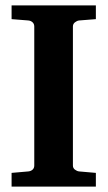

<svg xmlns="http://www.w3.org/2000/svg" viewBox="-20 -691 399 711"><path d="M335 0H22.9V-50.8L85 -56.2Q94.2 -57.1 100.6 -62.7Q106.9 -68.4 106.9 -78.1V-592.8Q106.9 -602.5 100.6 -608.4Q94.2 -614.3 85 -615.2L22.9 -620.1V-670.9H335V-620.1L272.9 -615.2Q265.1 -614.3 257.6 -608.4Q250 -602.5 250 -592.8V-78.1Q250 -68.4 257.6 -62.7Q265.1 -57.1 272.9 -56.2L335 -50.8Z"/></svg>

Font: Charis
Style: Bold
Weight: 700
Designer: Walt Agee, Miriam Martin, Annie Olsen, Victor Gaultney, Lorna Priest, Alan Ward, Bob Hallissy, Martin Hosken, Sharon Cor
Foundry: SIL Global
Version: Version 7.000